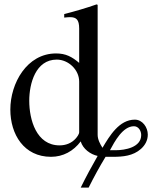

<svg xmlns="http://www.w3.org/2000/svg" viewBox="-20 -703 711 873"><path d="M340 -102C340 -93 331 -81 325 -74C306 -52 279 -42 251 -42C145 -42 113 -159 113 -245C113 -323 142 -432 238 -432C291 -432 340 -386 340 -332ZM480 -20C501 -59 538 -129 589 -129C610 -129 622 -108 622 -89C622 -33 549 -20 506 -20ZM424 -681 419 -683C371 -666 322 -652 272 -639V-623C282 -624 290 -625 298 -625C327 -625 340 -614 340 -573V-417C307 -445 279 -460 235 -460C102 -460 27 -324 27 -205C27 -92 89 10 212 10C267 10 314 -16 347 -60C357 -26 391 -1 424 6C397 53 371 101 347 150H383C407 102 432 56 460 10H494C539 10 585 6 621 -26C640 -43 652 -65 652 -91C652 -124 628 -159 593 -159C522 -159 478 -85 446 -31C435 -48 424 -69 424 -90Z"/></svg>

Font: XITS Math
Style: Regular
Weight: 400
Designer: MicroPress Inc., with final additions and corrections provided by Coen Hoffman, Elsevier (retired)
Version: Version 1.302